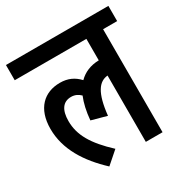

<svg xmlns="http://www.w3.org/2000/svg" viewBox="-150 -741 839 875"><g transform="rotate(-30 269.5 -304.0)"><path d="M0 -542H377V-429C333 -428 298 -413 271 -386C245 -414 214 -429 172 -429C89 -429 30 -375 30 -268C30 -160 90 -67 177 14L241 -42C156 -121 119 -184 119 -258C119 -316 141 -348 184 -348C204 -348 220 -340 233 -327C220 -296 211 -257 207 -211L287 -189C299 -304 331 -345 377 -349V0H465V-542H539V-622H0Z"/></g></svg>

Font: Noto Sans Devanagari ExtraCondensed Medium
Style: Regular
Weight: 500
Width: 2
Designer: Jelle Bosma - Monotype Design Team
Foundry: Monotype Imaging Inc.
Version: Version 2.004